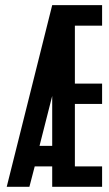

<svg xmlns="http://www.w3.org/2000/svg" viewBox="-20 -720 421 740"><path d="M373.5 -621.1H268.6V-397.9H373.5V-319.3H268.6V-78.6H373.5V0H181.2V-78.6H113.8L93.3 0H5.9L181.2 -700.2H373.5ZM132.3 -157.7H181.2V-350.1Z"/></svg>

Font: Silence
Style: Regular
Weight: 400
Designer: Lilo Joris
Foundry: Lilo Joris
Version: Version 1.035;Fontself Maker 3.5.7